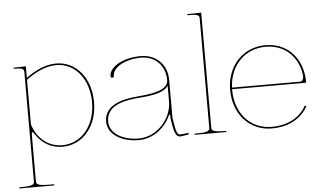

<svg xmlns="http://www.w3.org/2000/svg" viewBox="-62 -865 2022 1207"><g transform="rotate(-5 949.5 -261.0)"><path d="M120 -436C182 -483 247.5 -512.5 311 -512.5C429.5 -512.5 515 -406.5 515 -260C515 -113.5 427 -7.5 306 -7.5C215.5 -7.5 147 -67 120 -154.5ZM120 205V-87C120 -100 122 -105.5 125 -105.5C128.5 -105.5 133.5 -99.5 138.5 -91.5C175 -34.5 233.5 2.5 306 2.5C434.5 2.5 527.5 -108 527.5 -260C527.5 -412 436.5 -522.5 311 -522.5C246.5 -522.5 181 -493.5 120 -448.5V-521.5L55 -520H42.5V-512.5H55C93.5 -512.5 107.5 -506 107.5 -487.5V205C107.5 219.5 101 232.5 32.5 232.5H12.5V240H232.5V232.5H195C126.5 232.5 120 219.5 120 205Z M997.5 -323V-222.5C997.5 -116.5 906 -7.5 787.5 -7.5C681.5 -7.5 605 -59 605 -130C605 -217.5 687 -249.5 788 -260C843 -265.5 964 -267.5 997.5 -323ZM845.5 -522.5C735 -522.5 645 -473.5 645 -413C645 -406.5 649 -402.5 655.5 -402.5C662 -402.5 666 -406.5 666 -413C666 -468 747 -512.5 847 -512.5C935.5 -512.5 997 -448 997.5 -360.5V-357.5C997.5 -352.5 996.5 -347 995 -341.5C976.5 -281 849 -276.5 787 -270C685 -259.5 592.5 -226 592.5 -130C592.5 -53 674.5 2.5 787.5 2.5C877.5 2.5 952 -57 986.5 -131C989.5 -138 992 -141.5 994 -141.5C996 -141.5 997.5 -137 997.5 -128V-117C997.5 -113 1003 -83.5 1005.5 -68C1012 -27.5 1023.5 2.5 1048 2.5H1048.5L1103 -5L1102 -15L1048.5 -10C1034.5 -10.5 1025 -28 1018 -70L1010 -117.5V-360.5C1010 -454.5 941 -522.5 845.5 -522.5Z M1247.5 -35V-761.5L1182.5 -760H1160V-752.5H1182.5C1221 -752.5 1235 -746 1235 -727.5V-35C1235 -20.5 1228.5 -7.5 1160 -7.5H1140V0H1340V-7.5H1322.5C1254 -7.5 1247.5 -20.5 1247.5 -35Z M1828.5 -275H1399.5C1405.5 -419.5 1505.5 -512.5 1631.5 -512.5C1750.5 -512.5 1830 -435.5 1849.5 -324C1850.5 -319.5 1851 -314.5 1851 -309C1851 -292.5 1846 -275 1828.5 -275ZM1399 -265H1861.5C1863.5 -265 1866.5 -266.5 1866.5 -270C1866.5 -415 1774.5 -522.5 1631.5 -522.5C1493.5 -522.5 1391 -418 1386.5 -270.5V-260C1386.5 -109.5 1486 2.5 1626.5 2.5C1742.5 2.5 1816 -48.5 1855 -118L1846 -123C1808.5 -56.5 1739.5 -7.5 1626.5 -7.5C1492.5 -7.5 1399 -114 1399 -260Z"/></g></svg>

Font: Znikomit
Style: Regular
Weight: 100
Designer: gluk
Foundry: gluk
Version: Version 0.55